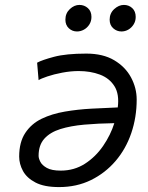

<svg xmlns="http://www.w3.org/2000/svg" viewBox="-20 -748 600 781"><path d="M220 13Q160 13 124.5 -5.5Q89 -24 73.5 -52.5Q58 -81 58 -111Q58 -170 83 -207.5Q108 -245 149.5 -265Q191 -285 243.5 -294Q296 -303 351.5 -306Q407 -309 459 -311Q466 -365 445.5 -397.5Q425 -430 386.5 -444.5Q348 -459 300 -459Q268 -459 233.5 -452.5Q199 -446 172.5 -437Q146 -428 137 -422L131 -493Q151 -504 200 -517Q249 -530 331 -530Q399 -530 444.5 -503Q490 -476 513 -433Q536 -390 536 -343Q536 -271 514 -206.5Q492 -142 450 -93Q408 -44 350 -15.5Q292 13 220 13ZM227 -54Q282 -54 325.5 -82Q369 -110 399.5 -154.5Q430 -199 445 -247Q379 -246 323 -241Q267 -236 225.5 -223Q184 -210 160.5 -184Q137 -158 137 -114Q137 -104 144 -90Q151 -76 170.5 -65Q190 -54 227 -54ZM293 -620Q274 -620 260 -633Q246 -646 246 -668Q246 -694 264 -711Q282 -728 303 -728Q323 -728 337.5 -715Q352 -702 352 -679Q352 -662 343.5 -648.5Q335 -635 321.5 -627.5Q308 -620 293 -620ZM474 -620Q455 -620 440.5 -633Q426 -646 426 -668Q426 -694 444.5 -711Q463 -728 484 -728Q504 -728 518 -715Q532 -702 532 -679Q532 -662 523.5 -648.5Q515 -635 502 -627.5Q489 -620 474 -620Z"/></svg>

Font: Ubuntu Sans Mono
Style: Italic
Weight: 400
Italic angle: -13.5°
Monospace: yes
Designer: Dalton Maag Ltd
Foundry: Dalton Maag Ltd
Version: Version 1.006